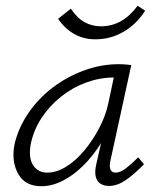

<svg xmlns="http://www.w3.org/2000/svg" viewBox="-20 -638 543 664"><path d="M123 6Q67 6 43 -36.5Q19 -79 30 -138Q43 -195 77.5 -246Q112 -297 162 -335Q212 -373 271 -394.5Q330 -416 390 -416Q404 -416 415 -415Q426 -414 434 -413L362 -83Q353 -41 380 -41Q396 -41 415.5 -56Q435 -71 458 -94L478 -70Q443 -34 414 -14.5Q385 5 357 5Q339 5 327 -3Q315 -11 311 -27.5Q307 -44 313 -70L352 -243L386 -277Q373 -222 346 -171.5Q319 -121 283 -81Q247 -41 205.5 -17.5Q164 6 123 6ZM143 -41Q176 -41 209.5 -62Q243 -83 272 -118Q301 -153 323 -195Q345 -237 354 -278L378 -391L406 -368Q400 -369 391 -369.5Q382 -370 374 -370Q326 -370 279 -353Q232 -336 192 -304.5Q152 -273 124 -230.5Q96 -188 86 -138Q78 -91 95 -66Q112 -41 143 -41ZM310 -502Q269 -502 236.5 -520.5Q204 -539 181 -573L225 -608Q247 -575 273 -561Q299 -547 329 -547Q367 -547 398.5 -565Q430 -583 456 -618L482 -601Q452 -554 407 -528Q362 -502 310 -502Z"/></svg>

Font: Ysabeau Infant Light
Style: Italic
Weight: 300
Italic angle: -12°
Designer: Christian Thalmann (Catharsis Fonts)
Version: Version 2.001;gftools[0.9.30]; featfreeze: ss01,ss02,lnum